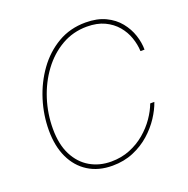

<svg xmlns="http://www.w3.org/2000/svg" viewBox="-132 -862 976 997"><g transform="rotate(-20 356.0 -363.5)"><path d="M323.7 9.8Q246.6 9.8 190.7 -25.4Q134.8 -60.5 104.7 -124.5Q74.7 -188.5 74.7 -274.9Q74.7 -359.4 100.3 -441.4Q126 -523.4 174.1 -590.3Q222.2 -657.2 290.5 -697.3Q358.9 -737.3 444.3 -737.3Q508.8 -737.3 554.4 -715.3Q600.1 -693.4 628.9 -657.7Q657.7 -622.1 671.4 -580.6Q685.1 -539.1 685.1 -500H662.6Q661.1 -537.6 647.9 -575.4Q634.8 -613.3 608.2 -644.8Q581.5 -676.3 540.8 -695.6Q500 -714.8 443.8 -714.8Q367.2 -714.8 303.7 -678.2Q240.2 -641.6 193.8 -578.9Q147.5 -516.1 122.3 -437.5Q97.2 -358.9 97.2 -275.4Q97.2 -189.5 127.2 -130.9Q157.2 -72.3 208.7 -42.5Q260.3 -12.7 324.7 -12.7Q381.3 -12.7 429 -32Q476.6 -51.3 513.9 -83Q551.3 -114.7 577.4 -152.6Q603.5 -190.4 617.2 -227.5H640.1Q627 -189 599.9 -147.5Q572.8 -106 532.7 -70.3Q492.7 -34.7 440.2 -12.5Q387.7 9.8 323.7 9.8Z"/></g></svg>

Font: Inter 17pt Thin
Style: Italic
Weight: 250
Italic angle: -9.3988°
Version: Version 4.001;git-66647c0bb